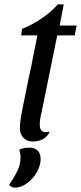

<svg xmlns="http://www.w3.org/2000/svg" viewBox="-20 -627 371 879"><path d="M322 -465H242L171 -116Q162 -80 162 -57Q162 -39 169 -30.5Q176 -22 191 -22Q194 -22 208 -24Q186 21 128 21Q105 21 88 4.5Q71 -12 71 -41Q71 -67 81 -119.5Q91 -172 110 -263L123 -323L151 -465H77L81 -495Q127 -513 170.5 -542.5Q214 -572 245 -607H272L253 -510H331ZM48 232Q32 232 22 219Q47 182 60.5 153.5Q74 125 74 92Q74 75 68 59Q79 53 90 51Q101 49 117 49Q138 49 152 62Q166 75 166 102Q166 130 149 160.5Q132 191 104.5 211.5Q77 232 48 232Z"/></svg>

Font: Sansita Light Italic
Style: Regular
Weight: 300
Italic angle: -11°
Designer: Pablo Cosgaya
Foundry: Omnibus-Type
Version: Version 1.006